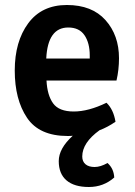

<svg xmlns="http://www.w3.org/2000/svg" viewBox="-20 -530 539 768"><path d="M446 -208H166Q169 -149 192.5 -116.5Q216 -84 275 -84Q334 -84 406 -119Q434 -92 442 -43Q410 -21 378 -9Q309 41 309 96Q309 116 322 127Q335 138 358.5 138Q382 138 410 122Q435 144 437 180Q394 218 335.5 218Q277 218 246 191.5Q215 165 215 114.5Q215 64 271 13Q264 14 251 14Q137 14 88 -59Q39 -132 39 -248Q39 -364 93 -437Q147 -510 247.5 -510Q348 -510 402 -449.5Q456 -389 456 -297Q456 -251 446 -208ZM253 -420Q171 -420 165 -296H339V-308Q339 -358 318 -389Q297 -420 253 -420Z"/></svg>

Font: Signika Negative
Style: Semibold
Weight: 600
Designer: Anna Giedrys
Foundry: Anna Giedrys
Version: Version 1.001